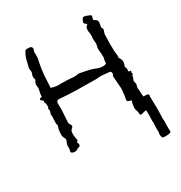

<svg xmlns="http://www.w3.org/2000/svg" viewBox="-207 -856 1135 1205"><g transform="rotate(-30 361.0 -253.5)"><path d="M619.1 -1.5Q602.1 -0.5 586.9 5.4Q584.5 6.3 582 6.3Q571.3 6.3 570.8 -1.5Q570.8 -18.1 564.9 -33.2Q561.5 -42 561.5 -51.3Q561.5 -67.9 570.8 -101.1Q566.9 -102.5 557.4 -105Q547.9 -107.4 544.9 -110.6Q542 -113.8 542 -118.2L542.5 -121.6Q547.9 -142.6 551.3 -187.5L552.2 -199.2Q548.3 -253.9 545.9 -281.7V-291.5Q546.4 -294.4 549.8 -298.3Q551.8 -301.3 551.8 -304.7V-311Q550.8 -324.2 535.6 -324.7Q520.5 -325.2 505.9 -327.4Q491.2 -329.6 475.6 -329.6Q465.8 -329.6 456.1 -328.4Q446.3 -327.1 437.5 -327.1L430.2 -327.6Q420.9 -328.1 384.8 -328.1Q281.7 -328.1 217.3 -333Q185.1 -335.9 179.7 -335.9Q172.9 -335.9 167 -333Q160.2 -324.7 160.2 -315.4L161.1 -269Q161.1 -258.3 158.4 -229Q155.8 -199.7 155.8 -185.1L155.3 -181.2Q155.3 -171.4 162.1 -161.6Q167.5 -155.8 167.5 -149.9Q167.5 -142.6 158.2 -135.7Q146.5 -126 146.5 -113.8Q145.5 -106.4 145.5 -98.6Q145.5 -81.1 150.4 -64Q151.4 -60.5 151.4 -57.6Q151.4 -49.3 141.6 -43.9Q147.9 -32.2 147.9 -27.3Q147.9 -20.5 145.5 -17.1Q144 -12.7 132.8 -10.7Q128.9 -10.7 124 -6.8Q114.7 1 101.6 1Q92.3 1 83 -3.9Q75.7 -7.8 75.7 -12.7L76.2 -15.1Q80.6 -26.4 80.6 -37.6L80.1 -46.9Q80.1 -65.4 89.8 -84.5Q92.3 -87.9 92.3 -94.2Q92.3 -99.6 89.4 -104.5Q80.1 -119.6 80.1 -135.7Q80.1 -166.5 87.9 -186Q89.8 -190.4 90.3 -195.8Q90.3 -201.7 88.6 -205.3Q86.9 -209 86.9 -216.8Q86.9 -227.1 88.9 -261.2Q88.9 -270.5 87.4 -274.4Q86.4 -275.9 86.4 -277.8Q86.4 -279.3 87.4 -280.8Q93.8 -291 93.8 -301.8Q93.8 -308.6 91.3 -314.9Q90.8 -315.9 90.8 -317.4Q90.8 -319.8 92.3 -320.8Q96.7 -324.2 97.2 -327.6Q97.2 -331.5 96.4 -334.2Q95.7 -336.9 95.7 -341.3Q96.2 -343.8 96.2 -346.7Q96.2 -353.5 91.3 -360.4Q90.3 -361.8 90.3 -363.8Q90.3 -365.7 91.1 -368.4Q91.8 -371.1 92.3 -374Q75.2 -386.2 75.2 -392.1Q75.2 -398.4 90.3 -401.4L94.2 -402.3Q94.2 -425.8 98.4 -437.7Q102.5 -449.7 102.5 -462.4Q102.5 -467.8 101.3 -473.1Q100.1 -478.5 100.1 -483.4Q100.1 -497.1 109.4 -508.8Q111.3 -511.7 111.8 -516.1Q111.8 -521 110.8 -523.9Q108.4 -530.8 108.4 -537.6Q108.4 -546.9 112.3 -555.7Q116.2 -564.5 116.2 -573.2Q116.2 -579.6 114.3 -585.9Q113.3 -589.8 113.3 -593.8Q113.3 -598.6 114.7 -603Q119.1 -617.7 122.1 -632.3Q130.9 -678.7 152.3 -707.5Q159.7 -709.5 166 -709.5Q172.9 -709 178.5 -708.3Q184.1 -707.5 189 -707.5Q199.7 -699.7 199.7 -690.9Q199.7 -688 197.8 -684.6Q192.9 -673.3 192.9 -661.6Q192.9 -654.8 194.3 -647.9Q194.3 -624.5 188 -601.6Q177.2 -551.3 174.3 -505.4Q174.3 -492.2 169.9 -422.9Q197.3 -413.1 224.1 -413.1L234.4 -413.6Q283.7 -413.6 320.3 -410.2Q328.1 -409.2 335.4 -409.2Q348.1 -409.2 360.8 -412.1L365.2 -412.6Q374.5 -412.6 438.5 -398.4Q457 -393.6 474.6 -386.7Q499 -375.5 523.4 -375.5Q538.6 -375.5 545.9 -381.3Q548.3 -383.3 548.3 -385.3L547.9 -392.6Q547.9 -400.9 550.5 -409.2Q553.2 -417.5 553.7 -426.3Q553.7 -450.7 550.8 -469.7Q549.8 -476.6 549.8 -483.4Q549.8 -495.6 553.7 -508.3Q556.2 -514.6 556.2 -520.5L553.7 -549.8Q553.7 -558.1 554.7 -565.7Q555.7 -573.2 555.7 -580.6Q555.7 -595.2 552.2 -610.4Q551.8 -614.7 551.8 -620.1Q551.8 -641.1 564.5 -649.9L570.3 -655.3Q551.8 -666 551.8 -674.3Q551.8 -682.1 560.5 -696.3Q563 -699.7 564.5 -703.1Q569.8 -706.1 578.6 -706.1Q583.5 -705.6 595.2 -700.2Q600.1 -697.8 605 -696.3Q620.6 -691.4 620.6 -684.1Q620.6 -679.7 617.2 -672.4Q614.7 -668 614.7 -663.1Q614.7 -656.2 622.6 -652.3Q640.1 -643.6 640.1 -629.9Q640.1 -626 638.7 -620.8Q637.2 -615.7 636.7 -606.4Q636.2 -603.5 635.3 -600.6Q634.3 -597.7 634.3 -595.7Q634.3 -590.8 637.7 -585.2Q641.1 -579.6 641.1 -574.2Q641.1 -571.3 637.7 -562.5Q632.3 -552.2 631.8 -541Q630.4 -514.6 630.4 -484.4Q630.4 -414.6 633.3 -400.4Q635.3 -394 635.3 -387.7Q635.3 -381.8 633.8 -376Q633.8 -371.6 635.7 -369.6Q647.5 -353 647.5 -335.9Q647.5 -322.8 640.1 -309.1Q639.2 -306.6 639.2 -303.2Q639.2 -301.8 640.1 -300.3Q645.5 -292 645.5 -282.7Q645.5 -277.8 644 -272.9Q644 -268.1 647 -266.4Q649.9 -264.6 660.6 -264.6Q660.6 -260.3 659.2 -256.8Q657.7 -253.4 657.2 -250Q657.2 -247.6 660.2 -242.2Q660.2 -239.7 659.7 -239.3Q651.4 -235.4 651.4 -225.6Q651.4 -219.7 648.9 -215.8Q643.1 -207 643.1 -197.8Q643.1 -191.9 646 -184.1L647.9 -176.8Q647.9 -172.9 647 -171.4Q642.1 -159.2 642.1 -147.5Q642.1 -141.6 643.1 -135.5Q644 -129.4 644 -123.5Q645 -92.3 647.5 -85L669.4 -84Q684.1 -84 684.1 -70.8Q684.1 -67.9 682.6 -63L683.6 -24.9L684.6 34.2L682.6 95.7Q682.6 106.9 684.1 118.7Q684.1 140.6 683.1 147.9V178.2Q684.6 182.1 684.6 185.5Q684.6 200.2 655.8 200.2L643.6 201.2Q639.2 201.2 633.8 200.2Q628.4 199.2 623 198.7Q615.7 187.5 615.7 173.3Q615.7 165 618.7 156.2Q617.7 143.1 617.7 126Q617.7 110.8 619.6 92.3Q618.2 83 618.2 72.3L619.6 42Q619.6 16.1 619.1 -1.5Z"/></g></svg>

Font: Kurland
Style: Regular
Weight: 400
Designer: GGBot
Version: 0.22